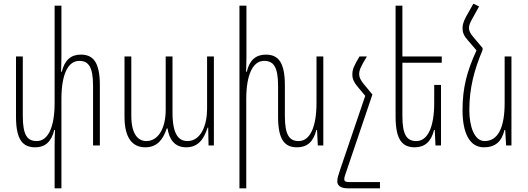

<svg xmlns="http://www.w3.org/2000/svg" viewBox="-20 -791 2871 1044"><path d="M419 -494C365 -494 331 -463 316 -401H312C313 -430 314 -458 314 -487V-760H277V-231C277 -101 242 -24 180 -24C129 -24 104 -55 104 -160V-484H67V-157C67 -27 106 10 172 10C225 10 260 -21 275 -84H279C278 -56 277 -29 277 -1V233H314V-253C314 -383 348 -460 411 -460C461 -460 486 -428 486 -324V0H523V-327C523 -457 484 -494 419 -494Z M770 10C836 10 867 -34 887 -93H891C899 -39 925 10 993 10C1067 10 1093 -50 1109 -97H1112L1114 0H1143V-484H1106V-199C1106 -111 1073 -24 999 -24C953 -24 918 -58 918 -178V-484H881V-194C881 -91 839 -24 776 -24C730 -24 694 -62 694 -162V-484H657V-156C657 -41 700 10 770 10Z M1701 -484V-231C1701 -101 1666 -24 1604 -24C1554 -24 1529 -56 1529 -160V-327C1529 -457 1490 -494 1425 -494C1371 -494 1336 -463 1322 -401H1318C1319 -430 1320 -458 1320 -487V-760H1282V233H1319V-253C1319 -383 1354 -460 1416 -460C1467 -460 1492 -428 1492 -324V-157C1492 -27 1530 10 1596 10C1650 10 1685 -21 1700 -84H1704L1708 0H1738V-484Z M1814 195C1814 217 1831 233 1872 233H2046V199H1880C1859 199 1852 195 1852 184C1852 173 1856 162 1863 142L2005 -277L1957 -335C1940 -356 1933 -372 1933 -387C1933 -408 1939 -425 1975 -484H1935C1904 -432 1896 -415 1896 -385C1896 -362 1904 -344 1925 -319L1966 -270L1830 130C1820 162 1814 176 1814 195Z M2378 -329H2341V-231C2341 -101 2306 -24 2244 -24C2193 -24 2168 -56 2168 -160V-450H2382V-484H2168V-760H2131V-157C2131 -27 2170 10 2236 10C2289 10 2325 -21 2340 -84H2344L2348 0H2378Z M2604 -530 2555 -588C2537 -609 2530 -623 2530 -639C2530 -653 2537 -670 2548 -689L2585 -756L2554 -771L2514 -700C2501 -675 2495 -657 2495 -638C2495 -615 2502 -596 2524 -572L2571 -517C2520 -406 2495 -316 2495 -192C2495 -74 2530 10 2611 10C2673 10 2708 -21 2723 -84H2727L2732 0H2761V-484H2724V-231C2724 -99 2689 -24 2615 -24C2559 -24 2532 -104 2532 -192C2532 -311 2558 -410 2604 -519Z"/></svg>

Font: Noto Sans Armenian ExtraCondensed ExtraLight
Style: Regular
Weight: 200
Width: 2
Designer: Monotype Design Team
Foundry: Monotype Imaging Inc.
Version: Version 2.008